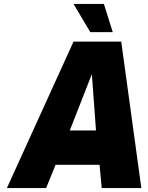

<svg xmlns="http://www.w3.org/2000/svg" viewBox="-20 -954 749 974"><path d="M15 0 353 -743H595L697 0H496L485 -118H262L214 0ZM334 -292H467L446 -578ZM438 -791 353 -934H507L552 -791Z"/></svg>

Font: Exo Thin Black
Style: Italic
Weight: 900
Italic angle: -9°
Version: Version 2.000